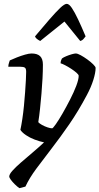

<svg xmlns="http://www.w3.org/2000/svg" viewBox="-20 -778 517 998"><path d="M81 200Q69 192 56.5 179.5Q44 167 36 156Q28 145 28 140Q28 128 44.5 109.5Q61 91 88.5 67Q116 43 147.5 16.5Q179 -10 209 -38Q185 -43 160 -52.5Q135 -62 115 -75.5Q95 -89 86 -103Q91 -126 96 -159Q101 -192 104.5 -228Q108 -264 110.5 -298.5Q113 -333 114.5 -361Q116 -389 116 -405Q116 -422 109 -426.5Q102 -431 86 -431H23Q23 -437 24.5 -443.5Q26 -450 28 -455.5Q30 -461 31 -464Q46 -471 67.5 -479.5Q89 -488 110 -494Q131 -500 144 -500Q174 -500 188.5 -486Q203 -472 203 -442Q203 -409 201 -370Q199 -331 195.5 -290.5Q192 -250 188 -212Q184 -174 179 -143Q185 -136 198.5 -128.5Q212 -121 227 -116Q242 -111 251 -111Q255 -111 270.5 -133Q286 -155 305.5 -189Q325 -223 344.5 -261Q364 -299 376.5 -332Q389 -365 389 -384Q389 -390 377.5 -400Q366 -410 350 -420.5Q334 -431 318.5 -439Q303 -447 295 -449Q295 -457 297.5 -464Q300 -471 302 -474Q310 -480 324.5 -486Q339 -492 353 -496Q367 -500 374 -500Q383 -500 399.5 -491Q416 -482 434 -469Q452 -456 464.5 -443.5Q477 -431 477 -425Q477 -400 465 -362Q453 -324 431 -283Q387 -200 340 -132Q293 -64 249 -7Q205 50 169 98.5Q133 147 112 192ZM189 -565Q179 -570 171.5 -576Q164 -582 162 -589Q204 -639 237 -677Q270 -715 292.5 -736.5Q315 -758 327 -758Q339 -758 353.5 -736.5Q368 -715 386 -677Q404 -639 425 -589Q421 -584 414.5 -576Q408 -568 397 -565L315 -666Z"/></svg>

Font: Texturina Medium 12pt Medium
Style: Italic
Weight: 500
Italic angle: -11°
Version: Version 1.002